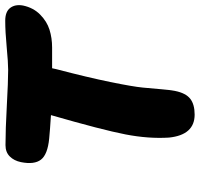

<svg xmlns="http://www.w3.org/2000/svg" viewBox="-35 -755 764 734"><g transform="rotate(-90 347.0 -388.0)"><path d="M275.9 -25.9Q198.2 -25.9 188 -124Q183.1 -202.1 200.2 -290.5Q217.3 -378.9 273.9 -575.2Q212.9 -579.1 184.1 -582Q123.5 -587.9 103.8 -613.3Q84 -638.7 94.2 -689.9Q99.6 -716.3 116 -732.7Q132.3 -749 159.2 -749Q218.3 -749 310.8 -743.9Q403.3 -738.8 446.8 -738.8Q474.6 -738.8 533.7 -744.4Q592.8 -750 634.8 -750Q669.4 -750 683.8 -731Q698.2 -711.9 692.9 -682.1Q684.6 -642.6 658.4 -616.7Q632.3 -590.8 600.6 -580.8Q568.8 -570.8 532.2 -570.8H453.1Q452.6 -567.9 451.2 -562Q449.7 -556.2 449.2 -553.2Q418.5 -436 400.6 -348.9Q382.8 -261.7 379.2 -224.1Q375.5 -186.5 372.8 -152.6Q370.1 -118.7 366.2 -100.1Q357.9 -59.6 336.4 -42.7Q314.9 -25.9 275.9 -25.9Z"/></g></svg>

Font: Shantell Sans Bouncy
Style: Italic
Weight: 800
Italic angle: -11.31°
Designer: Stephen Nixon, Anya Danilova, Shantell Martin
Foundry: Arrow Type
Version: Version 1.006;[9816181b4]